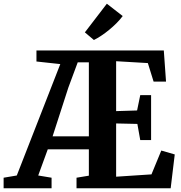

<svg xmlns="http://www.w3.org/2000/svg" viewBox="-46 -1015 976 1035"><path d="M-26.5 0V-57L44.5 -69L279 -669.5L150.5 -683.5V-743H837L849 -575H782L751 -675L580 -685V-416L693 -419.5L710 -502H768.5V-260H710L694.5 -347L580 -349.5V-62.5L770.5 -75L823.5 -203.5L896 -182.5L874 0H366.5V-57L433 -68V-210H211.5L160 -69L232 -57V0ZM237.5 -280H433V-679H373L322.5 -543ZM460 -799.5 411.5 -840.5 530 -995 615.5 -928.5Q601 -909 582 -890Q563 -871 542 -853.8Q521 -836.5 500.2 -822.8Q479.5 -809 460.5 -799.5Z"/></svg>

Font: Merriweather 24pt SemiCondensed
Style: Bold
Weight: 700
Width: 4
Designer: Eben Sorkin
Foundry: Eben Sorkin
Version: Version 2.100